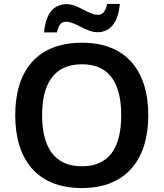

<svg xmlns="http://www.w3.org/2000/svg" viewBox="-20 -941 827 971"><path d="M203 -777H268C276 -817 291 -831 315 -831C361 -831 416 -778 473 -778C537 -778 578 -827 586 -921H522C513 -880 498 -866 474 -866C429 -866 373 -920 318 -920C251 -920 211 -872 203 -777ZM730 -358C730 -580 620 -725 395 -725C164 -725 57 -579 57 -359C57 -137 164 10 394 10C620 10 730 -137 730 -358ZM193 -358C193 -519 254 -616 395 -616C534 -616 593 -519 593 -358C593 -197 534 -100 394 -100C255 -100 193 -197 193 -358Z"/></svg>

Font: Noto Sans Khmer UI SemiBold
Style: Regular
Weight: 600
Designer: Danh Hong and the Monotype Design Team
Foundry: Monotype Imaging Inc.
Version: Version 2.002